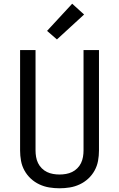

<svg xmlns="http://www.w3.org/2000/svg" viewBox="-20 -1004 640 1032"><path d="M300 8Q272 8 244.5 3.5Q217 -1 191.5 -13Q166 -25 145.5 -44Q125 -63 111.5 -87.5Q98 -112 93 -139.5Q88 -167 88 -195V-735H171V-195Q171 -178 174 -160.5Q177 -143 184.5 -127.5Q192 -112 204.5 -99.5Q217 -87 232.5 -79.5Q248 -72 265.5 -69Q283 -66 300 -66Q317 -66 334.5 -69Q352 -72 367.5 -79.5Q383 -87 395.5 -99.5Q408 -112 415.5 -127.5Q423 -143 426 -160.5Q429 -178 429 -195V-735H512V-195Q512 -167 507 -139.5Q502 -112 488.5 -87.5Q475 -63 454.5 -44Q434 -25 408.5 -13Q383 -1 355.5 3.5Q328 8 300 8ZM286 -792 233 -838 368 -984 432 -926Z"/></svg>

Font: Iosevka Curly Extended
Style: Regular
Weight: 400
Width: 7
Monospace: yes
Designer: Belleve Invis
Foundry: Belleve Invis
Version: Version 11.1.0; ttfautohint (v1.8.3)